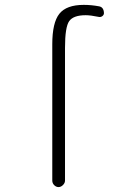

<svg xmlns="http://www.w3.org/2000/svg" viewBox="-20 -760 540 780"><path d="M192.4 -26.4V-580.1Q192.4 -668 221.2 -704.1Q250 -740.2 320.3 -740.2Q350.6 -740.2 381.8 -734.4Q401.4 -731.4 402.3 -707Q402.3 -699.2 395.5 -694.3Q388.7 -689.5 380.9 -691.4Q347.7 -698.2 328.1 -698.2Q278.3 -698.2 261.2 -674.3Q244.1 -650.4 244.1 -565.4V-26.4Q244.1 -16.6 235.8 -8.3Q227.5 0 217.8 0Q208 0 200.2 -7.8Q192.4 -15.6 192.4 -26.4Z"/></svg>

Font: Rounded-L Mgen+ 1mn light
Style: Regular
Weight: 200
Designer: [Source Han Sans]
Ryoko NISHIZUKA  (kana & ideographs); Paul D. Hunt (Latin, Greek & Cyrillic); Wenlong ZHANG  (bopomofo
Version: Version 1.059.20150602